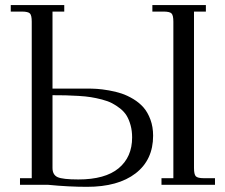

<svg xmlns="http://www.w3.org/2000/svg" viewBox="-20 -722 879 750"><path d="M22 -676.8V-702.1H231V-676.8H185.1V-376H319.8Q339.8 -376 359.1 -374.8Q378.4 -373.5 405.3 -368.9Q432.1 -364.3 454.8 -356.7Q477.5 -349.1 501 -335Q524.4 -320.8 540.8 -302Q557.1 -283.2 567.6 -254.9Q578.1 -226.6 578.1 -191.9Q578.1 -97.7 509.8 -44.9Q441.4 7.8 319.8 7.8Q248.5 7.8 168.9 0H58.1V-25.9H104V-637.2Q104 -662.1 96.9 -669.4Q89.8 -676.8 64.9 -676.8ZM185.1 -65.9Q185.1 -39.1 205.1 -30Q225.1 -21 286.1 -21Q390.6 -21 443.4 -64.7Q496.1 -108.4 496.1 -185.1Q496.1 -210.9 490.2 -232.4Q484.4 -253.9 474.9 -269.8Q465.3 -285.6 449.5 -298.1Q433.6 -310.5 417.7 -318.8Q401.9 -327.1 378.2 -333.3Q354.5 -339.4 334.7 -342.5Q314.9 -345.7 286.4 -347.4Q257.8 -349.1 236.6 -349.6Q215.3 -350.1 185.1 -350.1ZM575.2 -676.8V-702.1H784.2V-676.8H737.8V-65.9Q737.8 -41 744.9 -33.4Q752 -25.9 776.9 -25.9H819.8V0H610.8V-25.9H657.2V-637.2Q657.2 -662.1 650.1 -669.4Q643.1 -676.8 618.2 -676.8Z"/></svg>

Font: Dihjauti
Style: Regular
Weight: 400
Designer: T. Christopher White
Version: Version 3.0.0